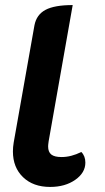

<svg xmlns="http://www.w3.org/2000/svg" viewBox="-20 -729 413 758"><path d="M31 -131Q31 -148 34 -166L116 -629Q124 -671 159.5 -690Q195 -709 267 -709L172 -171Q170 -157 170 -151Q170 -129 182.5 -119Q195 -109 223 -109Q261 -109 301 -129Q317 -113 317 -87Q317 -47 277 -19Q237 9 178 9Q111 9 71 -29.5Q31 -68 31 -131Z"/></svg>

Font: K2D ExtraBold
Style: Italic
Weight: 800
Italic angle: -10°
Designer: Katatrad Aksorn Co.,Ltd.
Foundry: Cadson Demak Co.,Ltd.
Version: Version 1.000; ttfautohint (v1.6)